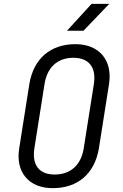

<svg xmlns="http://www.w3.org/2000/svg" viewBox="-20 -970 640 1000"><path d="M329 -810H415L549 -950H457ZM254 10C386 10 473 -66 495 -197L548 -533C567 -657 496 -740 373 -740C242 -740 155 -664 133 -533L80 -197C60 -73 131 10 254 10ZM265 -61C184 -61 146 -110 159 -197L212 -533C226 -620 280 -669 362 -669C443 -669 482 -620 469 -533L416 -197C402 -110 347 -61 265 -61Z"/></svg>

Font: JetBrains Mono Light
Style: Italic
Weight: 336
Italic angle: -9°
Monospace: yes
Designer: Philipp Nurullin, Konstantin Bulenkov
Foundry: JetBrains
Version: Version 2.305